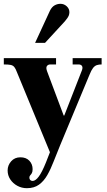

<svg xmlns="http://www.w3.org/2000/svg" viewBox="-26 -775 561 1007"><path d="M115 212Q88 212 65 199.5Q42 187 28 166Q14 145 14 119Q14 92 32.5 71Q51 50 81 50Q111 50 128 68Q145 86 145 112Q145 126 141 133Q137 140 132.5 144.5Q128 149 128 157Q128 164 132.5 169Q137 174 145 174Q160 174 177 151.5Q194 129 215 77L404 -407Q409 -421 404 -429Q399 -437 386 -437H355V-470H507V-437Q493 -437 482 -433.5Q471 -430 462 -418.5Q453 -407 443 -382L289 -12Q271 31 255.5 71.5Q240 112 222 143.5Q204 175 178.5 193.5Q153 212 115 212ZM244 43 63 -396Q56 -415 49 -423.5Q42 -432 30 -434.5Q18 -437 -6 -437V-470H268V-437H238Q226 -437 220 -428.5Q214 -420 221 -401L308 -169H334ZM158 -550 236 -719Q246 -739 260.5 -747Q275 -755 291 -755Q310 -755 324 -742Q338 -729 338 -711Q338 -701 334 -691.5Q330 -682 314 -663L210 -550Z"/></svg>

Font: Frank Ruhl Libre ExtraBold
Style: Regular
Weight: 800
Designer: Yanek Iontef
Foundry: Fontef
Version: Version 6.003;gftools[0.9.30]